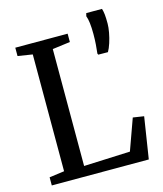

<svg xmlns="http://www.w3.org/2000/svg" viewBox="-120 -911 850 1001"><g transform="rotate(-15 304.5 -411.0)"><path d="M115.5 -55V-685.5L36.5 -698V-743H319V-698L223.5 -685.5V-54.5L473.5 -65L534 -233L593 -224L558 0H34.5V-44ZM497 -595.5 445 -596 442 -602.5Q444.5 -623 446.5 -650Q448.5 -677 448.5 -706.5Q448.5 -776 436.5 -805.5L440.5 -821.5H525.5Q530 -807.5 532 -789.5Q534 -771.5 534 -740Q534 -720 529 -692.5Q524 -665 515.5 -638.8Q507 -612.5 497 -595.5Z"/></g></svg>

Font: Merriweather Text
Style: Regular
Weight: 400
Designer: Eben Sorkin
Foundry: Eben Sorkin
Version: Version 2.100; ttfautohint (v1.7.19-72a1) -l 8 -r 50 -G 200 